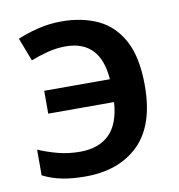

<svg xmlns="http://www.w3.org/2000/svg" viewBox="-68 -614 639 686"><g transform="rotate(-10 251.5 -270.5)"><path d="M188.5 9.8Q139.6 9.8 102.8 2.2Q65.9 -5.4 34.2 -21.5V-114.7Q66.9 -100.6 104.5 -90.6Q142.1 -80.6 185.1 -80.6Q252 -80.6 290.5 -117.7Q329.1 -154.8 334.5 -234.4H95.7V-317.4H334Q323.7 -460.4 197.3 -460.4Q165 -460.4 131.6 -451.7Q98.1 -442.9 71.3 -432.1L39.1 -516.1Q68.8 -529.3 111.1 -540Q153.3 -550.8 199.7 -550.8Q273.4 -550.8 330.6 -524.2Q387.7 -497.6 420.4 -436.8Q453.1 -376 453.1 -273.9Q453.1 -129.9 381.8 -60.1Q310.5 9.8 188.5 9.8Z"/></g></svg>

Font: Open Sans SemiBold
Style: Regular
Weight: 600
Designer: Monotype Design Team
Foundry: Monotype Imaging Inc.
Version: Version 3.003; ttfautohint (v1.8.4)